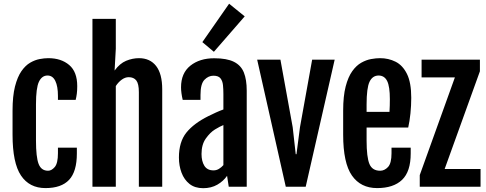

<svg xmlns="http://www.w3.org/2000/svg" viewBox="-20 -988 2570 1016"><path d="M46.4 -275.4V-402.3Q46.4 -479.5 59.3 -530.3Q72.3 -581.1 93.3 -611.3Q114.3 -641.6 139.6 -656.2Q165 -670.9 189.9 -675.5Q214.8 -680.2 235.4 -680.2Q303.7 -680.2 346.2 -644Q388.7 -607.9 388.7 -532.2Q388.7 -509.3 386.5 -492.2Q384.3 -475.1 380.4 -459.5H286.6V-480.5Q286.6 -531.2 272.7 -559.8Q258.8 -588.4 231.4 -588.4Q201.7 -588.4 186 -555.4Q170.4 -522.5 170.4 -435.5V-244.6Q170.4 -156.7 184.3 -120.6Q198.2 -84.5 234.4 -84.5Q252.9 -84.5 269.8 -104.2Q286.6 -124 286.6 -177.2V-206.5H386.7V-175.8Q386.7 -80.1 345.7 -36.4Q304.7 7.3 220.7 7.3Q135.7 7.3 91.1 -59.1Q46.4 -125.5 46.4 -275.4Z M469.2 -888.2H592.8V-730L586.4 -614.7Q613.8 -652.3 647.5 -666.3Q681.2 -680.2 715.3 -680.2Q773.9 -680.2 806.2 -638.7Q838.4 -597.2 838.4 -515.1V0H714.8V-500.5Q714.8 -544.9 701.2 -562.3Q687.5 -579.6 661.1 -579.6Q642.6 -579.6 624.8 -566.9Q606.9 -554.2 592.8 -532.7V0H469.2Z M1082.5 -373.5Q1101.1 -382.8 1122.6 -392.6Q1144 -402.3 1162.1 -408.7V-490.2Q1162.1 -515.6 1159.9 -537.6Q1157.7 -559.6 1146.7 -573.5Q1135.7 -587.4 1109.4 -587.4Q1083 -587.4 1062 -565.9Q1041 -544.4 1041 -486.3V-459.5H946.8Q938 -497.6 938 -525.9Q938 -601.1 987.3 -640.4Q1036.6 -679.7 1113.3 -679.7Q1180.2 -679.7 1217.8 -660.9Q1255.4 -642.1 1270.5 -604.2Q1285.6 -566.4 1285.6 -508.3V0H1190.4L1181.6 -57.6Q1162.1 -29.3 1129.9 -10.7Q1097.7 7.8 1055.2 7.8Q1011.2 7.8 982.9 -14.6Q954.6 -37.1 940.7 -74Q926.8 -110.8 926.8 -154.3Q926.8 -237.3 966.3 -286.4Q1005.9 -335.4 1082.5 -373.5ZM1109.9 -86.4Q1125.5 -86.4 1138.7 -94.5Q1151.9 -102.5 1162.1 -114.3V-326.2Q1152.8 -322.3 1142.1 -316.9Q1131.3 -311.5 1117.2 -302.7Q1091.3 -286.6 1068.8 -254.6Q1046.4 -222.7 1046.4 -173.3Q1046.4 -134.8 1061.5 -110.6Q1076.7 -86.4 1109.9 -86.4ZM1050.8 -765.1 1192.4 -968.3 1274.9 -901.4 1111.8 -713.9Z M1340.8 -672.4H1463.9L1528.8 -314.9L1544.9 -171.9H1548.8L1567.4 -314.9L1631.8 -672.4H1751L1597.7 0H1492.2Z M1795.9 -275.4V-402.3Q1795.9 -479.5 1809.1 -530.3Q1822.3 -581.1 1844 -611.3Q1865.7 -641.6 1891.8 -656.2Q1918 -670.9 1943.8 -675.5Q1969.7 -680.2 1991.2 -680.2Q2035.6 -680.2 2073.2 -661.4Q2110.8 -642.6 2133.5 -596.9Q2156.2 -551.3 2156.2 -470.2Q2156.2 -429.7 2151.9 -387.5Q2147.5 -345.2 2140.1 -313H1919.9V-244.6Q1919.9 -156.7 1934.8 -120.6Q1949.7 -84.5 1991.7 -84.5Q2014.6 -84.5 2033.2 -104.2Q2051.8 -124 2051.8 -177.2V-206.5H2153.3V-175.8Q2153.3 -80.1 2107.7 -36.4Q2062 7.3 1975.6 7.3Q1888.7 7.3 1842.3 -59.1Q1795.9 -125.5 1795.9 -275.4ZM2041 -396Q2042 -406.7 2042.5 -428.5Q2043 -450.2 2043 -463.4Q2043 -530.3 2028.8 -559.1Q2014.6 -587.9 1983.9 -588.4Q1951.2 -588.4 1935.5 -555.4Q1919.9 -522.5 1919.9 -435.5V-396Z M2201.2 -61.5 2387.2 -578.6H2210.9V-672.4H2519.5V-610.8L2333 -93.8H2522.9V0H2201.2Z"/></svg>

Font: Fjalla One
Style: Regular
Weight: 400
Designer: Irina Smirnova, Eben Sorkin
Foundry: Sorkin Type
Version: Version 1.002; ttfautohint (v1.8.4.7-5d5b);gftools[0.9.25]